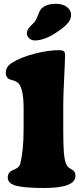

<svg xmlns="http://www.w3.org/2000/svg" viewBox="-20 -965 420 993"><path d="M264.6 -792.5Q207 -755.9 160.2 -755.9Q144 -755.9 131.6 -766.1Q119.1 -776.4 119.1 -791Q119.1 -805.7 127.2 -817.4Q135.3 -829.1 152.3 -844.7Q165 -856 174.1 -880.6Q183.1 -905.3 187.5 -911.6Q210.9 -945.3 268.6 -945.3Q303.7 -945.3 325.7 -929Q347.7 -912.6 347.7 -888.2Q347.7 -867.2 332.5 -847.2Q312 -822.3 264.6 -792.5ZM102.1 -295.4V-406.7Q102.1 -520 66.9 -541Q60.1 -544.9 54.2 -547.1Q48.3 -549.3 42.5 -550.8Q36.6 -552.2 33.7 -553.2Q22.9 -556.6 16.4 -565.7Q9.8 -574.7 9.8 -585.9Q9.8 -604.5 17.1 -616.7Q24.4 -628.9 41 -639.6Q87.4 -668.9 158.9 -687.3Q230.5 -705.6 283.7 -705.6Q300.8 -705.6 308.6 -700.7Q316.4 -695.8 316.4 -680.7Q316.4 -652.8 311.8 -560.5Q307.1 -468.3 307.1 -418V-301.8Q307.1 -212.9 310.3 -176.3Q313.5 -139.6 320.8 -120.1Q325.7 -106 337.4 -96.7Q340.8 -94.2 349.1 -89.6Q357.4 -85 360.8 -81.5Q370.1 -72.3 370.1 -55.2Q370.1 7.3 208.5 7.3Q109.4 7.3 64.7 -4.2Q20 -15.6 20 -46.9Q20 -70.3 39.1 -81.5Q43.5 -84 52.7 -88.1Q62 -92.3 65.4 -94.2Q81.1 -102.5 85.4 -120.1Q102.1 -189 102.1 -295.4Z"/></svg>

Font: Cooper* Black
Style: Regular
Weight: 900
Designer: Owen Earl
Foundry: indestructible type*
Version: Version 0.001